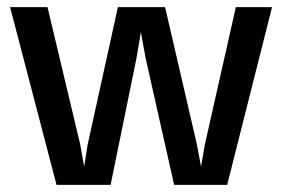

<svg xmlns="http://www.w3.org/2000/svg" viewBox="-20 -519 792 539"><path d="M8.3 -499H113.3L205.1 -113.8L216.3 -51.3L226.1 -113.3L311 -499H443.4L532.7 -113.8L544.4 -51.3L555.2 -113.8L642.1 -499H743.7L617.7 0H468.8L388.7 -356.4L375.5 -428.7L363.3 -356.4L290.5 0H138.7Z"/></svg>

Font: Basic
Style: Regular
Weight: 400
Designer: Magnus Gaarde
Foundry: Magnus Gaarde
Version: Version 1.003; ttfautohint (v1.1) -l 6 -r 16 -G 0 -x 16 -D l